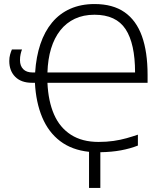

<svg xmlns="http://www.w3.org/2000/svg" viewBox="-20 -745 806 951"><path d="M448 -725Q539 -725 597 -684.5Q655 -644 683 -566Q711 -488 711 -374V-335H215Q219 -244 247.5 -178.5Q276 -113 331.5 -77.5Q387 -42 468 -42Q508 -42 542.5 -47Q577 -52 607 -60.5Q637 -69 663 -78V-24Q625 -9 579.5 -0.5Q534 8 477 9V186H421V7Q336 -2 278 -46Q220 -90 189 -164Q158 -238 153 -335H138Q85 -335 55.5 -364.5Q26 -394 26 -443Q26 -460 30 -474.5Q34 -489 39 -500H89Q85 -490 82 -476.5Q79 -463 79 -447Q79 -419 95 -402.5Q111 -386 142 -386H154Q159 -464 180 -526.5Q201 -589 238 -633.5Q275 -678 328 -701.5Q381 -725 448 -725ZM448 -672Q393 -672 350.5 -652Q308 -632 278.5 -594.5Q249 -557 233 -504.5Q217 -452 215 -386H649Q649 -529 602 -600.5Q555 -672 448 -672Z"/></svg>

Font: Noto Sans Display Light
Style: Regular
Weight: 300
Designer: Monotype Design Team
Foundry: Monotype Imaging Inc.
Version: Version 2.003